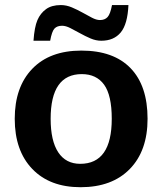

<svg xmlns="http://www.w3.org/2000/svg" viewBox="-20 -741 651 770"><path d="M386.2 -577.6Q364.7 -577.6 343 -586.9Q321.3 -596.2 300.8 -607.7Q280.3 -619.1 262 -628.4Q243.7 -637.7 229 -637.7Q209 -637.7 198.5 -626.5Q188 -615.2 181.2 -577.6H114.3Q118.2 -632.8 130.1 -660.4Q142.1 -688 164.6 -704.3Q187 -720.7 224.1 -720.7Q246.1 -720.7 268.1 -711.4Q290 -702.1 310.5 -690.7Q331.1 -679.2 348.9 -669.9Q366.7 -660.6 380.9 -660.6Q400.4 -660.6 411.4 -672.6Q422.4 -684.6 429.2 -720.7H495.1Q491.7 -644 464.1 -610.8Q436.5 -577.6 386.2 -577.6ZM571.8 -264.6Q571.8 -136.2 500.5 -63.2Q429.2 9.8 303.2 9.8Q179.7 9.8 109.4 -63.5Q39.1 -136.7 39.1 -264.6Q39.1 -392.1 109.4 -465.1Q179.7 -538.1 306.2 -538.1Q435.5 -538.1 503.7 -467.5Q571.8 -397 571.8 -264.6ZM428.2 -264.6Q428.2 -358.9 397.5 -401.4Q366.7 -443.8 308.1 -443.8Q183.1 -443.8 183.1 -264.6Q183.1 -176.3 213.6 -130.1Q244.1 -84 301.8 -84Q428.2 -84 428.2 -264.6Z"/></svg>

Font: TypoPRO Liberation Sans
Style: Bold
Weight: 700
Designer: Steve Matteson
Foundry: Ascender Corporation
Version: Version 2.00.1